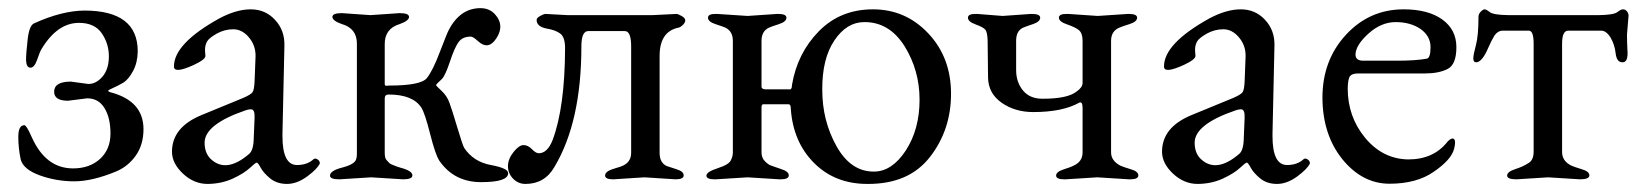

<svg xmlns="http://www.w3.org/2000/svg" viewBox="-20 -437 4025 471"><path d="M173.8 -380.9Q120.6 -380.9 82 -316.9Q78.1 -311 71.3 -291Q64.5 -271 54.7 -271Q44.9 -271 43.9 -288.6Q43.9 -306.6 47.9 -340.8Q51.8 -375 64 -379.9Q131.8 -410.6 187 -411.1Q317.9 -411.1 317.9 -311Q317.4 -283.2 306.6 -263.2Q295.9 -243.2 283.7 -234.9Q271 -227.1 250 -217.8Q241.2 -213.9 250 -210.9Q332 -189.9 332 -120.1Q332 -82 313 -55.2Q293.9 -28.3 264.2 -16.1Q206.1 7.8 162.1 7.8Q118.2 7.8 77.6 -6.8Q37.1 -21.5 30.8 -45.9Q24.9 -73.2 24.9 -101.6Q24.9 -129.9 40 -129.9Q44.9 -129.9 58.1 -100.1Q92.3 -23.9 159.2 -23.9Q200.2 -23.9 225.6 -47.4Q251 -70.8 251 -109.4Q251 -147.9 236.3 -171.9Q221.7 -195.8 193.8 -195.8L147 -189.9Q112.8 -189.9 112.8 -211.9Q112.8 -236.8 153.8 -236.8L196.8 -231Q215.8 -231 231.4 -249Q247.1 -267.6 247.1 -298.8Q247.1 -330.1 229.5 -355.5Q211.9 -380.9 173.8 -380.9Z M406.7 -273.9Q406.7 -330.1 517.6 -391.6Q559.6 -414.1 595.2 -414.1Q630.9 -414.1 654.8 -388.2Q678.7 -362.3 677.7 -325.2L672.9 -108.9V-103Q672.9 -32.2 708.5 -32.2Q733.4 -32.2 748.5 -45.9Q752.4 -49.8 758.3 -46.4Q764.2 -43 764.6 -37.1V-36.1Q758.8 -22.9 733.9 -4.4Q708.5 14.2 684.1 14.2Q659.7 14.2 643.1 1Q626.5 -12.7 619.6 -25.4Q612.8 -38.1 609.9 -38.1Q606.9 -38.1 592.8 -24.9Q578.6 -11.7 551.3 1Q523.9 13.7 490.2 14.2Q456.5 14.6 429.2 -10.7Q401.9 -36.1 401.9 -64.9Q401.9 -125 474.6 -154.8L576.7 -196.8Q595.7 -205.1 599.6 -210.9Q603.5 -216.8 604.5 -236.8L606.9 -298.8V-300.8Q606.9 -326.2 590.3 -345.7Q573.7 -365.2 552.2 -365.2Q530.8 -365.2 511.7 -354.5Q492.7 -343.8 487.8 -335Q482.9 -326.2 482.9 -314L483.9 -299.8Q483.9 -291 455.6 -277.8Q406.7 -255.4 406.7 -273.9ZM481.9 -86.9Q481.9 -61 497.6 -46.4Q535.2 -11.7 590.8 -59.1Q602.1 -67.9 602.5 -99.1L604.5 -147.9Q605.5 -168.9 595.7 -168.9Q588.9 -168.9 581.5 -166Q481.9 -131.8 481.9 -86.9Z M789.6 -5.9Q789.1 -18.1 819.3 -25.9Q849.6 -33.7 853.5 -45.9Q855.5 -50.8 855.5 -59.1V-330.1Q855.5 -367.2 818.8 -377.9Q795.9 -385.7 795.4 -395.5Q795.4 -404.8 818.8 -404.8L888.7 -399.9L960.4 -404.8Q983.4 -404.8 983.4 -395.5Q983.4 -386.2 960.4 -377.9Q923.3 -366.7 923.8 -328.1V-231Q923.8 -226.1 928.7 -226.6Q933.6 -227.1 934.6 -227.1Q1012.7 -227.1 1027.3 -245.6Q1042 -264.2 1059.6 -311Q1077.6 -357.9 1080.6 -362.8Q1108.4 -417 1158.7 -417Q1180.7 -417 1194.3 -401.9Q1218.3 -375.5 1198.2 -343.8Q1178.2 -312.5 1152.8 -335.9Q1140.6 -347.2 1134.8 -347.2Q1115.2 -347.2 1105.5 -334.5Q1095.7 -321.8 1084 -286.6Q1072.3 -251.5 1064 -243.2Q1055.7 -235.4 1052.7 -232.4Q1049.8 -229.5 1049.8 -228Q1049.8 -226.6 1063.5 -213.9Q1077.1 -201.2 1083 -183.6Q1089.4 -166 1102.1 -123.5Q1114.7 -81.1 1118.7 -74.2Q1141.6 -40 1184.1 -32.2Q1226.6 -24.4 1226.6 -12.2Q1226.6 9.8 1160.2 9.8Q1093.8 9.8 1057.6 -43Q1047.9 -58.1 1035.2 -108.4Q1022.5 -158.7 1013.7 -172.9Q992.7 -205.1 933.6 -205.1Q923.8 -205.1 923.8 -195.8V-62Q923.8 -48.8 928.2 -44.4Q932.6 -40 935.1 -37.1Q937.5 -34.2 952.6 -28.8Q967.3 -23.9 968.8 -23.9Q991.7 -16.6 991.7 -6.8Q991.7 2.9 968.8 2.9L890.6 -2L812.5 2.9Q789.6 2.9 789.6 -5.9Z M1481 -21.5 1502.4 -28.3Q1528.3 -37.1 1528.3 -62V-323.2Q1528.3 -361.3 1512.2 -360.8H1423.3Q1406.2 -360.8 1406.2 -323.2Q1406.2 -138.2 1340.3 -27.8Q1316.4 14.2 1269 14.2Q1251.5 14.2 1238.8 1.5Q1226.1 -11.7 1226.1 -29.3Q1226.1 -46.9 1239.7 -64Q1253.4 -81.1 1264.2 -81.1Q1274.9 -81.1 1284.7 -71.3Q1293.9 -61.5 1301.3 -61Q1323.2 -61 1335.9 -94.2Q1365.7 -174.3 1366.2 -318.8Q1366.2 -345.7 1354.5 -354.5Q1343.3 -363.3 1319.8 -367.2Q1296.4 -372.1 1296.4 -388.2Q1296.4 -393.1 1305.2 -397.9Q1314 -402.8 1318.4 -402.8L1372.1 -399.9H1581.1L1639.2 -402.8Q1643.1 -402.8 1651.9 -397.9Q1660.6 -393.1 1661.1 -387.2Q1661.1 -381.8 1655.3 -376Q1649.4 -370.1 1644 -369.1Q1598.1 -359.4 1598.1 -299.8V-62Q1598.1 -38.1 1615.2 -29.8Q1621.1 -27.8 1639.2 -22Q1657.2 -16.6 1657.2 -6.8Q1657.2 2.9 1637.2 2.9L1561 -2L1484.4 2.9Q1464.4 2.9 1464.4 -6.3Q1464.4 -15.6 1481 -21.5Z M2108.9 14.2Q2028.8 14.6 1977.1 -37.1Q1925.3 -88.9 1919.9 -170.9Q1919.9 -180.7 1915 -181.2H1851.1Q1848.1 -179.2 1848.1 -173.8V-63Q1848.1 -49.8 1856.4 -41.5Q1864.7 -33.2 1870.6 -31.2Q1876.5 -29.3 1895.5 -22.5Q1915 -16.6 1915 -6.8Q1915 2.9 1895 2.9H1892.1L1814 -2L1735.8 2.9H1732.9Q1712.9 2.9 1712.9 -6.3Q1713.4 -15.6 1740.7 -24.4Q1768.1 -33.2 1772.9 -43.9Q1777.8 -53.7 1777.8 -63V-336.9Q1777.8 -359.9 1759.8 -369.1Q1752.9 -372.1 1734.9 -377.9Q1716.8 -383.8 1716.8 -393.6Q1716.8 -403.3 1736.8 -402.8H1739.7L1814 -397.9L1886.2 -402.8H1889.2Q1909.2 -402.8 1909.2 -393.6Q1909.2 -383.8 1891.1 -377.9Q1873 -372.1 1866.2 -369.1Q1848.1 -360.4 1848.1 -336.9V-224.1Q1848.1 -218.3 1857.9 -217.8H1915Q1922.9 -215.8 1922.9 -229Q1936 -306.6 1988.8 -360.4Q2041.5 -414.1 2121.6 -414.1Q2201.7 -414.1 2257.3 -355Q2313 -295.9 2313 -207Q2313 -118.2 2261.2 -51.8Q2209.5 14.6 2108.9 14.2ZM1997.1 -216.8Q1997.1 -140.6 2032.2 -78.1Q2067.4 -15.6 2124 -16.1Q2168 -16.1 2202.1 -67.9Q2235.8 -120.1 2235.8 -192.4Q2235.8 -264.6 2198.7 -324.2Q2161.1 -383.3 2100.1 -382.8Q2057.1 -382.8 2026.9 -337.9Q1996.6 -293 1997.1 -216.8Z M2590.8 2.9Q2570.8 2.9 2570.8 -6.3Q2570.8 -15.6 2589.4 -21.5Q2607.9 -27.3 2613.8 -30.8Q2635.7 -40.5 2635.7 -63V-171.9Q2635.7 -189 2627.4 -185.1Q2586.4 -162.1 2514.6 -162.1Q2469.7 -162.1 2437 -185.1Q2404.3 -208 2403.8 -247.1L2402.8 -336.9Q2402.3 -356.9 2397.5 -363.8Q2392.6 -370.1 2373.5 -377Q2354.5 -383.8 2354.5 -393.6Q2354.5 -403.3 2374.5 -402.8H2377.4L2439.5 -397.9L2508.8 -402.8H2511.7Q2531.7 -402.8 2531.7 -393.6Q2531.7 -383.8 2514.2 -377.9Q2496.6 -372.1 2489.7 -369.1Q2472.7 -361.3 2472.7 -336.9V-265.1Q2472.7 -235.4 2489.7 -214.8Q2506.8 -194.3 2538.6 -194.8Q2599.6 -194.8 2621.6 -212.9Q2635.7 -222.7 2635.7 -233.9V-336.9Q2635.7 -355 2627 -362.8Q2618.2 -370.1 2598.1 -377Q2577.6 -383.8 2577.6 -393.6Q2577.6 -403.3 2597.7 -402.8H2600.6L2672.9 -397.9L2746.6 -402.8H2749.5Q2769.5 -402.8 2769.5 -393.6Q2769.5 -383.8 2751 -377.9Q2732.4 -372.1 2725.6 -369.1Q2705.6 -360.4 2705.6 -336.9V-63Q2705.6 -43 2728 -30.8Q2734.4 -27.8 2753.4 -22Q2772.5 -16.6 2772.5 -6.8Q2772.5 2.9 2752.4 2.9H2749.5L2671.9 -2L2593.8 2.9Z M2835.4 -273.9Q2835.4 -330.1 2946.3 -391.6Q2988.3 -414.1 3023.9 -414.1Q3059.6 -414.1 3083.5 -388.2Q3107.4 -362.3 3106.4 -325.2L3101.6 -108.9V-103Q3101.6 -32.2 3137.2 -32.2Q3162.1 -32.2 3177.2 -45.9Q3181.2 -49.8 3187 -46.4Q3192.9 -43 3193.4 -37.1V-36.1Q3187.5 -22.9 3162.6 -4.4Q3137.2 14.2 3112.8 14.2Q3088.4 14.2 3071.8 1Q3055.2 -12.7 3048.3 -25.4Q3041.5 -38.1 3038.6 -38.1Q3035.6 -38.1 3021.5 -24.9Q3007.3 -11.7 2980 1Q2952.6 13.7 2918.9 14.2Q2885.3 14.6 2857.9 -10.7Q2830.6 -36.1 2830.6 -64.9Q2830.6 -125 2903.3 -154.8L3005.4 -196.8Q3024.4 -205.1 3028.3 -210.9Q3032.2 -216.8 3033.2 -236.8L3035.6 -298.8V-300.8Q3035.6 -326.2 3019 -345.7Q3002.4 -365.2 2981 -365.2Q2959.5 -365.2 2940.4 -354.5Q2921.4 -343.8 2916.5 -335Q2911.6 -326.2 2911.6 -314L2912.6 -299.8Q2912.6 -291 2884.3 -277.8Q2835.4 -255.4 2835.4 -273.9ZM2910.6 -86.9Q2910.6 -61 2926.3 -46.4Q2963.9 -11.7 3019.5 -59.1Q3030.8 -67.9 3031.2 -99.1L3033.2 -147.9Q3034.2 -168.9 3024.4 -168.9Q3017.6 -168.9 3010.3 -166Q2910.6 -131.8 2910.6 -86.9Z M3305.2 -303.2Q3305.2 -288.1 3324.2 -288.1H3406.2Q3453.1 -288.1 3479.5 -293Q3489.3 -293.9 3489.3 -321.3Q3489.3 -348.6 3464.4 -366.2Q3439.5 -382.8 3403.8 -382.8Q3368.2 -382.8 3336.9 -354.5Q3305.7 -326.2 3305.2 -303.2ZM3423.3 -414.1Q3483.4 -414.1 3518.1 -389.2Q3552.7 -364.3 3552.7 -321.3Q3552.7 -278.3 3530.8 -267.6Q3509.3 -256.8 3475.1 -256.8H3311.5Q3297.4 -256.8 3292 -250.5Q3286.6 -244.1 3286.1 -220.2Q3286.1 -150.4 3329.1 -98.6Q3372.1 -46.9 3434.6 -45.9Q3497.1 -45.9 3531.2 -89.8Q3538.1 -96.7 3542.5 -97.2Q3553.7 -97.7 3546.9 -71.3Q3540 -44.9 3497.1 -15.6Q3455.1 13.7 3388.7 13.7Q3322.3 13.7 3273.4 -45.9Q3224.6 -106 3224.1 -197.3Q3224.1 -289.1 3281.7 -351.6Q3339.4 -414.1 3423.3 -414.1Z M3728 -36.1Q3742.2 -43 3742.2 -64.9V-330.1Q3742.2 -362.3 3730 -361.8H3666Q3653.8 -361.3 3646 -349.6Q3638.7 -337.9 3630.9 -319.8Q3615.7 -284.2 3601.1 -284.2Q3594.2 -284.2 3594.2 -293.5Q3594.2 -302.7 3600.6 -326.2Q3606.9 -349.6 3606.9 -396Q3606.9 -402.3 3612.3 -408.2Q3618.2 -414.1 3622.1 -414.1Q3626 -414.1 3634.8 -407.2Q3643.6 -400.4 3680.2 -399.9H3901.9Q3938.5 -400.4 3947.3 -407.2Q3956.1 -414.1 3961.4 -414.1Q3966.8 -414.1 3970.7 -409.7Q3974.6 -405.3 3975.1 -398.9L3971.2 -352.1Q3971.2 -334 3972.2 -315.9Q3975.1 -283.7 3960 -284.2Q3945.8 -284.2 3943.4 -306.2Q3940.9 -328.1 3930.7 -345.2Q3919.9 -362.3 3907.2 -361.8H3827.1Q3812 -361.8 3812 -330.1V-64Q3812 -42 3834.5 -30.8Q3840.8 -27.8 3859.9 -22Q3878.9 -16.6 3878.9 -6.8Q3878.9 2.9 3856 2.9L3777.8 -2L3700.2 2.9Q3677.2 2.9 3677.2 -6.3Q3677.2 -15.6 3696.8 -22Q3716.3 -28.3 3728 -36.1Z"/></svg>

Font: EBGaramond
Style: Regular
Weight: 400
Version: Version 000.012g